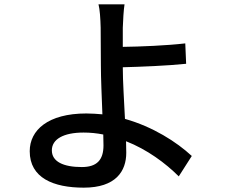

<svg xmlns="http://www.w3.org/2000/svg" viewBox="-20 -813 1040 885"><path d="M456 -193 457 -143C457 -75 426 -43 357 -43C272 -43 219 -68 219 -120C219 -171 272 -202 365 -202C396 -202 426 -199 456 -193ZM554 -793H434C440 -771 443 -727 444 -685C444 -642 445 -570 445 -511C445 -454 449 -365 452 -286C428 -288 403 -290 378 -290C201 -290 117 -213 117 -116C117 7 226 52 366 52C514 52 562 -24 562 -109L561 -162C658 -124 743 -61 804 0L864 -94C794 -159 684 -229 556 -265C552 -347 546 -439 546 -503C627 -505 751 -510 838 -519L834 -613C748 -603 626 -598 546 -597V-685C547 -719 550 -768 554 -793Z"/></svg>

Font: Noto Sans TC Medium
Style: Regular
Weight: 500
Designer: Ryoko NISHIZUKA 西塚涼子 (kana, bopomofo & ideographs); Paul D. Hunt (Latin, Greek & Cyrillic); Sandoll Communications 산돌커뮤니
Foundry: Adobe
Version: Version 2.004;hotconv 1.0.118;makeotfexe 2.5.65603